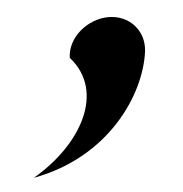

<svg xmlns="http://www.w3.org/2000/svg" viewBox="-32 -153 300 315"><g transform="rotate(-5 118.0 4.0)"><path d="M212 -61C216 -95 191 -122 157 -122C123 -122 89 -95 88 -61C142 0 92 84 12 130C138 107 203 9 212 -61Z"/></g></svg>

Font: Charger
Style: It
Weight: 400
Designer: Jasper
Foundry: Cannot Into Space Fonts
Version: Version 0.98